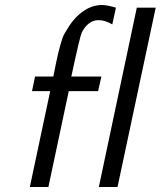

<svg xmlns="http://www.w3.org/2000/svg" viewBox="-20 -753 647 773"><path d="M100.1 0 182.1 -386.2H108.9L121.1 -444.8H194.8Q196.8 -456.1 204.3 -492.9Q211.9 -529.8 214.4 -539.8Q216.8 -549.8 224.4 -576.9Q231.9 -604 239 -616.5Q246.1 -628.9 257.6 -647Q269 -665 284.2 -681.2Q334 -732.9 390.1 -732.9Q410.2 -732.9 446.8 -722.2L432.1 -654.8Q402.3 -671.9 377 -671.9Q335 -671.9 309.1 -622.1Q302.2 -607.9 267.1 -444.8H388.2L375 -386.2H256.8L174.8 0ZM377.9 0 530.8 -722.2H606.9L453.1 0Z"/></svg>

Font: CMU Sans Serif
Style: Oblique
Weight: 500
Italic angle: -12°
Version: Version 0.7.0